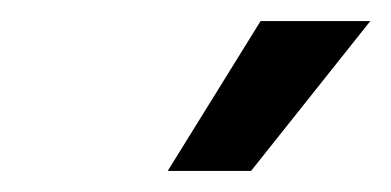

<svg xmlns="http://www.w3.org/2000/svg" viewBox="-20 -903 371 182"><path d="M139 -741 227 -883H331L218 -741Z"/></svg>

Font: Mona Sans ExtraLight Medium
Style: Italic
Weight: 500
Italic angle: -11.6951°
Version: Version 2.000